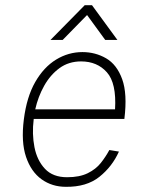

<svg xmlns="http://www.w3.org/2000/svg" viewBox="-20 -711 552 741"><path d="M307 -691H335L433 -557H386L316 -653L222 -557H175ZM402 -132 439 -126Q413 -68 363.5 -28.5Q314 11 234 10Q181 10 140.5 -19Q100 -48 80.5 -105.5Q61 -163 72 -250Q83 -337 116 -394.5Q149 -452 196.5 -481Q244 -510 298 -510Q348 -510 389.5 -486Q431 -462 451.5 -405.5Q472 -349 460 -252H110V-250Q103 -194 113 -143Q123 -92 153.5 -59.5Q184 -27 239 -27Q287 -27 318.5 -42.5Q350 -58 369 -82Q388 -106 402 -132ZM293 -474Q245 -474 209.5 -448Q174 -422 150.5 -380Q127 -338 116 -289H424Q430 -390 392.5 -432Q355 -474 293 -474Z"/></svg>

Font: Haskoy ExtraLight
Style: Italic
Weight: 200
Designer: Ertekin Erdin
Foundry: Ertekin Erdin
Version: Version 2.000; ttfautohint (v1.8.4.7-5d5b)